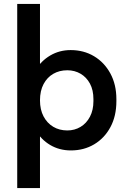

<svg xmlns="http://www.w3.org/2000/svg" viewBox="-20 -750 645 970"><path d="M67 200V-730H182V-369L159 -395Q187 -442 233.5 -469.5Q280 -497 337 -497Q403 -497 455 -466Q507 -435 537.5 -379Q568 -323 568 -249V-239Q568 -164 538 -108Q508 -52 456 -21Q404 10 338 10Q280 10 233.5 -17.5Q187 -45 159 -94L182 -119V200ZM320 -91Q357 -91 387 -109Q417 -127 434.5 -160.5Q452 -194 452 -239V-249Q452 -295 434.5 -327.5Q417 -360 387 -377.5Q357 -395 320 -395Q280 -395 249 -377Q218 -359 200 -325Q182 -291 182 -243Q182 -196 200 -162Q218 -128 249 -109.5Q280 -91 320 -91Z"/></svg>

Font: SUSE Thin SemiBold
Style: Regular
Weight: 600
Version: Version 1.000